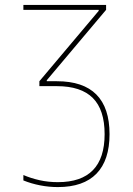

<svg xmlns="http://www.w3.org/2000/svg" viewBox="-20 -750 540 780"><path d="M215 10Q179 10 143 3Q107 -4 75 -17V-39Q105 -26 140.5 -18Q176 -10 215 -10Q405 -10 405 -205Q405 -304 357 -352Q309 -400 211 -400H140V-420L381 -706V-710H75V-730H411V-710L170 -424V-420H211Q318 -420 371.5 -366Q425 -312 425 -205Q425 -99 372 -44.5Q319 10 215 10Z"/></svg>

Font: M PLUS Code Latin Thin
Style: Regular
Weight: 250
Designer: Coji Morishita
Foundry: UNDERFOREST DESIGN
Version: Version 1.002; ttfautohint (v1.8.3)